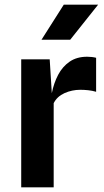

<svg xmlns="http://www.w3.org/2000/svg" viewBox="-20 -799 443 819"><path d="M70.5 0V-546H192L201 -401.5Q209.5 -444.5 228 -479.8Q246.5 -515 277 -536Q307.5 -557 351.5 -557Q373 -557 390 -552.5V-407.5Q373 -412.5 355.8 -414.2Q338.5 -416 322.5 -416Q287 -416 255.2 -401.8Q223.5 -387.5 209 -359V0ZM157 -629.5 252 -779H398.5L279.5 -629.5Z"/></svg>

Font: Spline Sans SemiBold
Style: Regular
Weight: 600
Designer: Eben Sorkin, Mirko Velimirovic
Foundry: Sorkin Type
Version: Version 1.000; ttfautohint (v1.8.3)